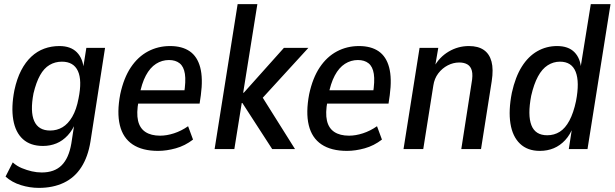

<svg xmlns="http://www.w3.org/2000/svg" viewBox="-20 -725 2990 934"><path d="M169 189Q125 189 81.5 175.5Q38 162 7 134L42 65Q62 83 86.5 93Q111 103 135 108.5Q159 114 183 114Q245 114 280 79Q315 44 327 -27L343 -131H349Q334 -93 309.5 -66.5Q285 -40 254.5 -27.5Q224 -15 189 -15Q128 -15 91.5 -48Q55 -81 44.5 -142.5Q34 -204 50 -286Q62 -342 83 -382.5Q104 -423 132.5 -449.5Q161 -476 195.5 -488.5Q230 -501 269 -501Q324 -501 354 -470.5Q384 -440 388 -385H383L400 -492H491L420 -36Q408 38 375.5 88.5Q343 139 290.5 164Q238 189 169 189ZM224 -90Q257 -90 284 -106Q311 -122 331.5 -157Q352 -192 362 -246Q380 -334 359 -379.5Q338 -425 281 -425Q248 -425 221 -409Q194 -393 175 -359Q156 -325 143 -271Q126 -182 146.5 -136Q167 -90 224 -90Z M749 9Q672 9 625 -22.5Q578 -54 563 -116Q548 -178 565 -267Q582 -346 616.5 -397.5Q651 -449 700 -475Q749 -501 807 -501Q866 -501 903 -475.5Q940 -450 954 -397Q968 -344 957 -262L951 -221H636L646 -286H893L875 -268Q885 -330 879.5 -365.5Q874 -401 854 -417Q834 -433 802 -433Q768 -433 739 -414.5Q710 -396 689.5 -357.5Q669 -319 658 -259L654 -233Q643 -175 651.5 -138Q660 -101 687.5 -83Q715 -65 759 -65Q791 -65 826.5 -76.5Q862 -88 895 -111L919 -46Q880 -16 835 -3.5Q790 9 749 9Z M1024 0 1136 -705H1232L1163 -274H1166L1361 -492H1480L1244 -234L1241 -277L1415 0H1304L1159 -224H1156L1120 0Z M1668 9Q1591 9 1544 -22.5Q1497 -54 1482 -116Q1467 -178 1484 -267Q1501 -346 1535.5 -397.5Q1570 -449 1619 -475Q1668 -501 1726 -501Q1785 -501 1822 -475.5Q1859 -450 1873 -397Q1887 -344 1876 -262L1870 -221H1555L1565 -286H1812L1794 -268Q1804 -330 1798.5 -365.5Q1793 -401 1773 -417Q1753 -433 1721 -433Q1687 -433 1658 -414.5Q1629 -396 1608.5 -357.5Q1588 -319 1577 -259L1573 -233Q1562 -175 1570.5 -138Q1579 -101 1606.5 -83Q1634 -65 1678 -65Q1710 -65 1745.5 -76.5Q1781 -88 1814 -111L1838 -46Q1799 -16 1754 -3.5Q1709 9 1668 9Z M1943 0 2021 -492H2112L2096 -399H2091Q2117 -447 2162.5 -474Q2208 -501 2261 -501Q2306 -501 2333.5 -482Q2361 -463 2371 -425.5Q2381 -388 2372 -330L2320 0H2224L2274 -321Q2281 -359 2275.5 -380.5Q2270 -402 2254 -411.5Q2238 -421 2214 -421Q2185 -421 2158 -407Q2131 -393 2112 -368Q2093 -343 2088 -309L2039 0Z M2606 9Q2546 9 2509.5 -26Q2473 -61 2463 -124.5Q2453 -188 2470 -274Q2487 -351 2518.5 -401Q2550 -451 2594 -476Q2638 -501 2690 -501Q2745 -501 2774.5 -471Q2804 -441 2807 -388L2803 -389L2854 -705H2950L2838 0H2747L2764 -110H2769Q2754 -70 2729.5 -43.5Q2705 -17 2674 -4Q2643 9 2606 9ZM2642 -67Q2676 -67 2703 -84Q2730 -101 2750 -138.5Q2770 -176 2782 -233Q2800 -326 2780.5 -375.5Q2761 -425 2704 -425Q2672 -425 2644.5 -407.5Q2617 -390 2597 -353Q2577 -316 2564 -259Q2546 -165 2565 -116Q2584 -67 2642 -67Z"/></svg>

Font: Nunito Sans 10pt Condensed SemiBold
Style: Italic
Weight: 600
Width: 3
Italic angle: -9°
Designer: Vernon Adams
Foundry: Vernon Adams
Version: Version 3.101;gftools[0.9.27]